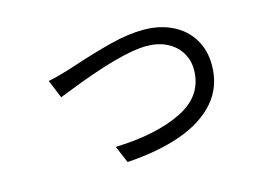

<svg xmlns="http://www.w3.org/2000/svg" viewBox="-74 -635 1126 799"><g transform="rotate(-15 488.5 -235.5)"><path d="M248.2 -412.6 279.1 -422.7Q369.1 -452.5 447.9 -472.7Q526.7 -492.9 592.5 -492.9Q661.4 -492.9 715.4 -466.7Q769.4 -440.6 799.9 -391.7Q830.3 -342.8 830.3 -277.8Q830.3 -185.7 775 -121.5Q719.6 -57.4 620.8 -22.1Q522 13.2 387 21.7L355.8 -51.8Q531.5 -57.3 642.4 -112Q753.3 -166.7 753.3 -278.9Q753.3 -320.1 732.5 -353.4Q711.7 -386.7 673.9 -405.5Q636.1 -424.2 587 -424.2Q476.6 -424.2 222.4 -322.8Q204.6 -316 189.8 -310.1L157.3 -388.9Q177.2 -392.8 201.2 -399.1Q225.2 -405.4 248.2 -412.6Z"/></g></svg>

Font: Min Sans VF VF
Style: Regular
Weight: 400
Designer: Jinseong-Kim, NotoSansCJK, Nunito
Foundry: Jinseong-Kim
Version: Version 1.420;Glyphs 3.1.2 (3151)